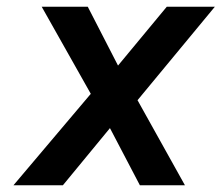

<svg xmlns="http://www.w3.org/2000/svg" viewBox="-20 -551 659 571"><path d="M20 0 250 -272 104 -531H241L331 -356L476 -531H619L389 -253L530 0H396L307 -170L167 0Z"/></svg>

Font: Exo
Style: Demi Bold Italic
Weight: 600
Designer: Natanael Gama
Version: Version 1